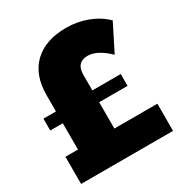

<svg xmlns="http://www.w3.org/2000/svg" viewBox="-167 -832 903 955"><g transform="rotate(-30 285.0 -355.0)"><path d="M24 -375H468V-307H24ZM347 -710Q410 -710 467.5 -688.5Q525 -667 567 -626L490 -473Q425 -536 370 -536Q338 -536 321.5 -518Q305 -500 305 -464V-65L214 -156H552V0H24V-156H187L96 -65V-468Q96 -584 162 -647Q228 -710 347 -710Z"/></g></svg>

Font: Alexandria ExtraBold
Style: Regular
Weight: 800
Designer: Mohamed Gaber
Foundry: Kief Type Foundry
Version: Version 5.100